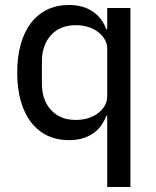

<svg xmlns="http://www.w3.org/2000/svg" viewBox="-20 -550 625 770"><path d="M410 -85H406Q388 -37 349.5 -12.5Q311 12 257 12Q208 12 169.5 -6.5Q131 -25 104 -60.5Q77 -96 63 -146Q49 -196 49 -259Q49 -322 63 -372Q77 -422 104 -457.5Q131 -493 169.5 -511.5Q208 -530 257 -530Q311 -530 349.5 -505.5Q388 -481 406 -433H410V-518H503V200H410ZM284 -69Q310 -69 333 -76Q356 -83 373 -96Q390 -109 400 -126Q410 -143 410 -164V-354Q410 -375 400 -392Q390 -409 373 -422Q356 -435 333 -442Q310 -449 284 -449Q221 -449 184.5 -409Q148 -369 148 -303V-215Q148 -149 184.5 -109Q221 -69 284 -69Z"/></svg>

Font: IBM Plex Sans Text
Style: Regular
Weight: 450
Designer: Mike Abbink, Paul van der Laan, Pieter van Rosmalen
Foundry: Bold Monday
Version: Version 3.005